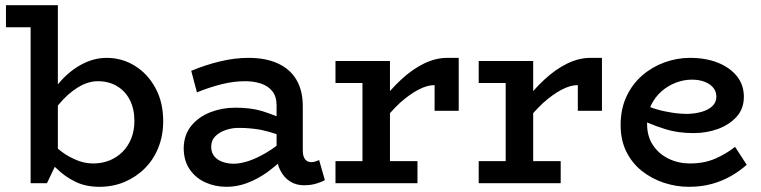

<svg xmlns="http://www.w3.org/2000/svg" viewBox="-20 -706 2934 740"><path d="M3 -601V-686H203V-381Q206 -385 210 -389Q248 -433 295 -458Q342 -483 391 -483Q450 -483 499.5 -452.5Q549 -422 579 -367Q609 -312 609 -239Q609 -184 590.5 -137.5Q572 -91 538.5 -57.5Q505 -24 460.5 -5Q416 14 363 14Q310 14 269.5 -6Q229 -26 199 -56Q195 -59 191 -63L161 0H98V-601ZM203 -133Q232 -108 266 -93Q301 -76 339 -76Q374 -76 403 -88Q432 -100 453.5 -122Q475 -144 486.5 -174Q498 -204 498 -240Q498 -286 480.5 -320.5Q463 -355 431 -374Q399 -393 357 -393Q319 -393 280 -369Q241 -345 207 -304Q205 -301 203 -299Z M1151 8Q1121 8 1097.5 -7Q1074 -22 1060 -50Q1054 -61 1051 -75Q1029 -56 1007 -40Q969 -14 931 0Q893 14 853 14Q809 14 771.5 -3Q734 -20 711 -53.5Q688 -87 688 -136Q689 -187 717.5 -221.5Q746 -256 791 -273.5Q836 -291 887 -291Q946 -291 990 -278Q1018 -269 1046 -258V-300Q1046 -334 1029.5 -354.5Q1013 -375 985.5 -384Q958 -393 925 -393Q881 -393 834.5 -381.5Q788 -370 739 -350L717 -433Q772 -456 828.5 -469.5Q885 -483 938 -483Q1004 -483 1051 -461.5Q1098 -440 1122.5 -398.5Q1147 -357 1147 -296V-127Q1147 -103 1156 -92Q1165 -81 1180 -81Q1189 -81 1196.5 -84Q1204 -87 1210 -89L1232 -12Q1221 -5 1199.5 1.5Q1178 8 1151 8ZM1046 -189Q1013 -200 984 -206Q941 -213 906 -213Q877 -214 851.5 -205.5Q826 -197 810 -181Q794 -165 794 -140Q794 -118 806 -103.5Q818 -89 838 -82Q858 -75 881 -75Q906 -75 938 -85.5Q970 -96 1007 -118Q1026 -129 1046 -144Z M1273 0V-85H1377V-386H1273V-471H1483V-355Q1504 -379 1527 -400Q1569 -439 1614 -461Q1659 -483 1704 -483H1748V-279H1655V-378Q1626 -378 1592 -360Q1558 -342 1521 -309Q1502 -291 1483 -270V-85H1589V0Z M1825 0V-85H1929V-386H1825V-471H2035V-355Q2056 -379 2079 -400Q2121 -439 2166 -461Q2211 -483 2256 -483H2300V-279H2207V-378Q2178 -378 2144 -360Q2110 -342 2073 -309Q2054 -291 2035 -270V-85H2141V0Z M2635 14Q2586 14 2539 -1.5Q2492 -17 2454 -47Q2416 -77 2394 -121.5Q2372 -166 2372 -224Q2372 -286 2394.5 -334Q2417 -382 2455 -415Q2493 -448 2541 -465.5Q2589 -483 2639 -483Q2700 -483 2746.5 -464.5Q2793 -446 2820 -412.5Q2847 -379 2847 -333Q2847 -287 2819 -256Q2791 -225 2747 -209Q2703 -193 2654 -193Q2593 -193 2545 -208Q2509 -219 2474 -234Q2474 -231 2474 -228Q2474 -180 2497 -146Q2520 -112 2557.5 -94Q2595 -76 2639 -76Q2694 -76 2736.5 -94.5Q2779 -113 2813 -140L2858 -71Q2830 -46 2796.5 -27Q2763 -8 2723 3Q2683 14 2635 14ZM2486 -293Q2519 -281 2547 -276Q2590 -267 2630 -267Q2661 -268 2686 -275.5Q2711 -283 2726 -297.5Q2741 -312 2741 -333Q2741 -363 2714.5 -381Q2688 -399 2646 -399Q2615 -399 2584 -387Q2553 -375 2528.5 -353Q2504 -331 2489 -300Q2487 -296 2486 -293Z"/></svg>

Font: BioRhyme ExtraBold Medium
Style: Regular
Weight: 500
Version: Version 1.600;gftools[0.9.33]